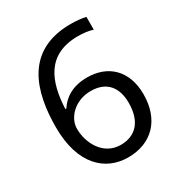

<svg xmlns="http://www.w3.org/2000/svg" viewBox="-173 -845 917 976"><g transform="rotate(-30 286.0 -357.0)"><path d="M55 -305C55 -91 162 10 298 10C437 10 525 -81 525 -230C525 -368 442 -447 318 -447C232 -447 179 -410 149 -363H143C150 -519 199 -652 384 -652C414 -652 446 -648 470 -640V-715C448 -721 410 -724 382 -724C113 -724 55 -510 55 -305ZM297 -64C196 -64 144 -160 144 -247C144 -310 206 -378 300 -378C392 -378 438 -321 438 -230C438 -117 381 -64 297 -64Z"/></g></svg>

Font: Noto Sans Arabic UI
Style: Regular
Weight: 400
Designer: Monotype Design Team, Nadine Chahine and Nizar Qandah
Foundry: Monotype Imaging Inc.
Version: Version 2.010